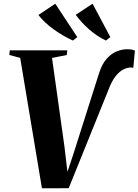

<svg xmlns="http://www.w3.org/2000/svg" viewBox="-20 -1015 748 1037"><path d="M206.5 2 89 -702.5 30 -718 33 -743H343.5L340.5 -718L261 -702L328 -224L348.5 -51.5L327 -35L376 -182L515.5 -621Q531 -669.5 556 -697.5Q581 -725.5 609.8 -737.2Q638.5 -749 665.5 -749Q683 -749 694 -746.5Q705 -744 708.5 -741.5L700 -648.5Q696.5 -649.5 693.8 -650Q691 -650.5 686 -650.5Q668 -650.5 647 -640.2Q626 -630 605 -604.2Q584 -578.5 566 -530.5L351 1.5ZM576 -814.5 552 -796Q527 -808 504 -823.5Q481 -839 460.5 -857Q440 -875 422 -894.8Q404 -914.5 389 -935L480 -995ZM397.5 -814.5 374 -796Q348 -807.5 321.8 -822.8Q295.5 -838 270.5 -856Q245.5 -874 224.2 -893.8Q203 -913.5 187.5 -934L278.5 -995Z"/></svg>

Font: Merriweather 120pt ExtraBold
Style: Italic
Weight: 800
Italic angle: -7.8°
Version: Version 2.101